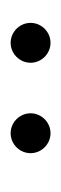

<svg xmlns="http://www.w3.org/2000/svg" viewBox="103 -968 115 361"><g transform="rotate(90 160.5 -787.5)"><path d="M60.5 -750C81 -750 98 -767 98 -787.5C98 -808 81 -825 60.5 -825C40 -825 23 -808 23 -787.5C23 -767 40 -750 60.5 -750ZM230.5 -750C251 -750 268 -767 268 -787.5C268 -808 251 -825 230.5 -825C210 -825 193 -808 193 -787.5C193 -767 210 -750 230.5 -750Z"/></g></svg>

Font: Picaflor 96 pt
Style: Regular
Weight: 400
Designer: Ariel Martín Pérez
Foundry: Tunera Type Foundry
Version: Version 1.000;hotconv 1.0.109;makeotfexe 2.5.65596